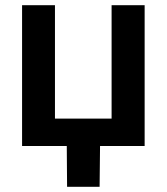

<svg xmlns="http://www.w3.org/2000/svg" viewBox="-20 -559 638 735"><path d="M64.5 0V-539.1H190.4V-105H407.2V-539.1H533.7V0ZM236.8 156.2 235.4 -31.2H363.3L361.3 156.2Z"/></svg>

Font: Inter 18pt SemiBold
Style: Regular
Weight: 600
Designer: Rasmus Andersson
Foundry: rsms
Version: Version 4.001;git-66647c0bb